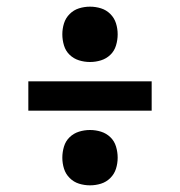

<svg xmlns="http://www.w3.org/2000/svg" viewBox="-20 -628 540 576"><path d="M250 -442Q233 -442 217 -447Q201 -452 189 -463.5Q177 -475 172 -491.5Q167 -508 167 -525Q167 -542 172 -558Q177 -574 189 -586Q201 -598 217 -603Q233 -608 250 -608Q267 -608 283 -603Q299 -598 311 -586Q323 -574 328 -558Q333 -542 333 -525Q333 -508 328 -491.5Q323 -475 311 -463.5Q299 -452 283 -447Q267 -442 250 -442ZM65 -296V-384H435V-296ZM250 -72Q233 -72 217 -77Q201 -82 189 -94Q177 -106 172 -122Q167 -138 167 -155Q167 -172 172 -188.5Q177 -205 189 -216.5Q201 -228 217 -233Q233 -238 250 -238Q267 -238 283 -233Q299 -228 311 -216.5Q323 -205 328 -188.5Q333 -172 333 -155Q333 -138 328 -122Q323 -106 311 -94Q299 -82 283 -77Q267 -72 250 -72Z"/></svg>

Font: Iosevka Slab Semibold
Style: Regular
Weight: 600
Monospace: yes
Designer: Belleve Invis
Foundry: Belleve Invis
Version: Version 11.1.1; ttfautohint (v1.8.3)